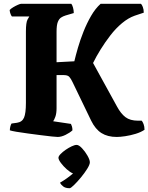

<svg xmlns="http://www.w3.org/2000/svg" viewBox="-20 -724 784 1015"><path d="M285 0Q278 0 253.5 -2.5Q229 -5 195 -9.5Q161 -14 126.5 -18.5Q92 -23 66 -27.5Q40 -32 32 -35Q32 -46 35 -56.5Q38 -67 41 -71L70 -75Q97 -79 107 -102Q117 -125 117 -180V-557Q117 -605 125.5 -620.5Q134 -636 135 -637H43Q40 -640 36 -649.5Q32 -659 31 -671Q37 -678 49.5 -685.5Q62 -693 74.5 -698.5Q87 -704 92 -704H357Q362 -698 366 -684Q370 -670 370 -655L326 -642Q313 -638 302.5 -631Q292 -624 285.5 -607.5Q279 -591 279 -556V-395L373 -400Q380 -430 392 -471.5Q404 -513 421.5 -557Q439 -601 461.5 -640Q484 -679 512 -704H725Q730 -700 735 -687Q740 -674 740 -657L692 -641Q658 -629 625 -601.5Q592 -574 563.5 -537Q535 -500 511.5 -462Q488 -424 472 -391L599 -160Q619 -123 643.5 -104.5Q668 -86 710 -86H729Q734 -81 739 -68Q744 -55 744 -38Q725 -25 697 -16.5Q669 -8 642 -4Q615 0 597 0Q549 0 516.5 -20.5Q484 -41 462 -86L363 -291Q355 -308 346.5 -317.5Q338 -327 318 -327H279V-152Q279 -124 272.5 -106.5Q266 -89 261 -83L355 -69Q357 -65 360 -56.5Q363 -48 363 -35Q349 -22 326.5 -11Q304 0 285 0ZM348 271Q326 271 314 261.5Q302 252 297 242Q316 231 333.5 218.5Q351 206 366 193Q351 187 333 171Q315 155 302 137.5Q289 120 289 110Q289 102 300 90.5Q311 79 327 68Q343 57 359 49.5Q375 42 385 42Q397 42 413.5 59.5Q430 77 442.5 99Q455 121 455 134Q455 146 441 168.5Q427 191 407.5 214.5Q388 238 371 254.5Q354 271 348 271Z"/></svg>

Font: Texturina 72pt Black
Style: Regular
Weight: 900
Designer: Guillermo Torres Carreño
Foundry: Omnibus-Type
Version: Version 1.002; ttfautohint (v1.8.3)